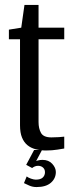

<svg xmlns="http://www.w3.org/2000/svg" viewBox="-20 -607 291 777"><path d="M166 2Q144 2 124.5 -3Q105 -8 91 -19.5Q77 -31 69 -50.5Q61 -70 61 -100V-448H16V-487L66 -495L79 -587H136V-495H240V-448H136V-113Q136 -87 146 -69Q156 -51 188 -51Q202 -51 218 -52Q234 -53 240 -54V-6Q234 -5 212.5 -1.5Q191 2 166 2ZM128 150Q112 150 98.5 144Q85 138 77 134L88 107Q94 112 105.5 116Q117 120 125 120Q144 120 153 111.5Q162 103 162 90Q162 78 154 71Q146 64 134 64Q127 64 121 66.5Q115 69 110 73L86 60L118 0H150L123 51L117 49Q124 45 133 42.5Q142 40 152 40Q177 40 191.5 56Q206 72 206 89Q206 115 186 132.5Q166 150 128 150Z"/></svg>

Font: Alumni Sans Medium
Style: Regular
Weight: 500
Designer: Robert E. Leuschke
Foundry: Robert E. Leuschke
Version: Version 1.018